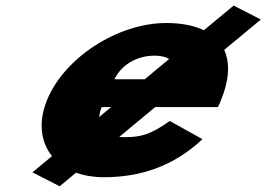

<svg xmlns="http://www.w3.org/2000/svg" viewBox="-20 -609 938 676"><path d="M489.7 -330H383.1C405.4 -377 457.3 -413 524.4 -413C545.6 -413 562.9 -409 575.7 -401.3ZM371.4 -232 329.4 -197.1C330 -207.4 332.8 -219 338 -232ZM526.4 -232H747.2C750.7 -238 755.2 -249 758 -256C788 -330.1 789.7 -389.3 769.3 -433.3L898.4 -540.3L802.6 -589.4L697.9 -502.6C662.6 -519.5 617.6 -528 565.4 -528C394.9 -528 205.9 -406 145.3 -256C114.1 -178.8 123.3 -108.9 163.2 -59.4L94.2 -2.2L190.1 46.8L247.7 -1C276.3 9.3 309.3 15 346 15C471.4 15 589.8 -22 692.8 -119L577.8 -183C511.9 -137 480 -126 417.3 -126C411.6 -126 405.7 -126.4 399.9 -127.1Z"/></svg>

Font: Hussar
Style: BdWideOblFour
Weight: 700
Foundry: Cannot Into Space Fonts
Version: Version 2.00